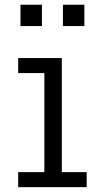

<svg xmlns="http://www.w3.org/2000/svg" viewBox="-20 -772 405 792"><path d="M235 -62H337.5V0H55V-62H163V-470.5H55V-532.5H235ZM64.5 -752.5H153V-664.5H64.5ZM239.5 -752.5H328V-664.5H239.5Z"/></svg>

Font: Hepta Slab ExtraLight
Style: Regular
Weight: 400
Version: Version 1.102